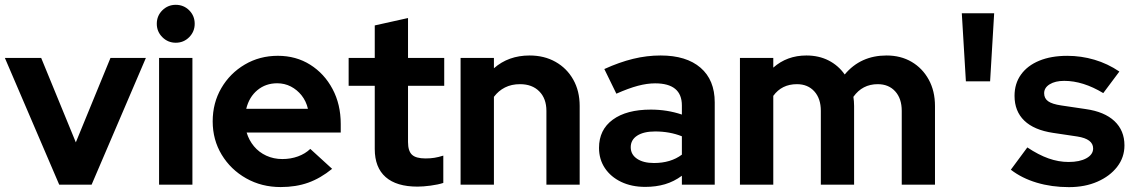

<svg xmlns="http://www.w3.org/2000/svg" viewBox="-20 -759 4655 789"><path d="M223.4 0 0 -521H149.2L291.6 -174L434 -521H579.5L356.4 0Z M633.7 0V-521H770.7V0ZM702.2 -583.4Q670 -583.4 647.1 -606.3Q624.3 -629.1 624.3 -661.3Q624.3 -694 647.1 -716.6Q670 -739.2 702.2 -739.2Q734.9 -739.2 757.5 -716.6Q780.1 -694 780.1 -661.3Q780.1 -629.1 757.5 -606.3Q734.9 -583.4 702.2 -583.4Z M1133.4 9.7Q1055 9.7 991.5 -26.2Q928 -62.1 891 -123.3Q854 -184.4 854 -260.3Q854 -335.9 889.5 -396.9Q925 -457.9 986 -493.8Q1047 -529.7 1121.7 -529.7Q1196.6 -529.7 1254.7 -493.1Q1312.9 -456.5 1346.5 -393.3Q1380.2 -330.2 1380.2 -249.6V-214.4H993.5Q1003.1 -182.6 1023.6 -157.9Q1044.1 -133.2 1074.3 -119.3Q1104.6 -105.4 1140 -105.4Q1174.7 -105.4 1204.6 -116.3Q1234.4 -127.2 1255.1 -147.1L1344.8 -65.2Q1297 -26.3 1246.5 -8.3Q1196 9.7 1133.4 9.7ZM991.9 -312H1245.4Q1238 -343.4 1219.5 -366.8Q1201 -390.1 1175.3 -403.5Q1149.6 -416.8 1119 -416.8Q1071.9 -416.8 1037.8 -388.6Q1003.7 -360.3 991.9 -312Z M1695.8 7.9Q1609.3 7.9 1564.7 -31.4Q1520 -70.6 1520 -146.8V-406.5H1412.7V-521H1520V-654.5L1656.7 -684.9V-521H1805.5V-406.5H1656.7V-175.1Q1656.7 -138.6 1672.9 -123.3Q1689.1 -107.9 1728.7 -107.9Q1748.9 -107.9 1765.4 -110.6Q1781.9 -113.2 1801.7 -119.5V-7.3Q1780.5 -0.3 1749.5 3.8Q1718.5 7.9 1695.8 7.9Z M1872.7 0V-521H2009.7V-478.5Q2069.4 -531 2156.2 -531Q2216.8 -531 2263.1 -504.7Q2309.5 -478.5 2335.8 -431.7Q2362.1 -385 2362.1 -323.4V0H2225.4V-303.4Q2225.4 -354 2196.1 -383.5Q2166.9 -413.1 2116.9 -413.1Q2081.9 -413.1 2055.1 -399.5Q2028.4 -386 2009.7 -361.1V0Z M2631.6 9Q2575.9 9 2532.9 -11.4Q2490 -31.9 2465.8 -68Q2441.6 -104.2 2441.6 -151.3Q2441.6 -225.9 2498.1 -267.2Q2554.6 -308.6 2654.4 -308.6Q2721.8 -308.6 2782.1 -288.2V-325.6Q2782.1 -416.5 2672 -416.5Q2639.3 -416.5 2601.1 -406.4Q2562.9 -396.2 2512.9 -374L2463.4 -475.3Q2525.3 -503.5 2581.6 -517.2Q2638 -531 2694.8 -531Q2800.5 -531 2858.8 -480.7Q2917.1 -430.3 2917.1 -338.4V0H2782.1V-36.8Q2749.6 -12.8 2712.6 -1.9Q2675.7 9 2631.6 9ZM2571.9 -154Q2571.9 -124.2 2597.8 -106.6Q2623.6 -89.1 2667.5 -89.1Q2736.3 -89.1 2782.1 -123.5V-198.9Q2732.4 -218.8 2672.2 -218.8Q2625.1 -218.8 2598.5 -201.6Q2571.9 -184.4 2571.9 -154Z M3020.7 0V-521H3157.7V-481.1Q3213.9 -531 3293.9 -531Q3344.8 -531 3385.1 -510.5Q3425.3 -489.9 3451.2 -452.9Q3516.5 -531 3623.2 -531Q3681.8 -531 3726.4 -504.7Q3770.9 -478.5 3796.6 -431.7Q3822.2 -385 3822.2 -323.4V0H3685.6V-303.4Q3685.6 -354 3658.8 -383.5Q3632 -413.1 3587 -413.1Q3523.8 -413.1 3486.9 -361.1Q3488.2 -352.3 3489 -342.9Q3489.8 -333.6 3489.8 -323.4V0H3353.1V-303.4Q3353.1 -354 3326.4 -383.5Q3299.6 -413.1 3254.9 -413.1Q3192.5 -413.1 3157.7 -365.1V0Z M3949.2 -424.7 3932.4 -704.6H4065.4L4048.7 -424.7Z M4372.8 10Q4301.5 10 4240.2 -8.4Q4178.9 -26.7 4133.9 -61.6L4201.7 -153.2Q4247.5 -122.6 4288.8 -108Q4330 -93.4 4371.2 -93.4Q4416.9 -93.4 4444.5 -108.7Q4472.1 -124 4472.1 -149Q4472.1 -188 4407 -198.1L4307.2 -213Q4229.3 -224.7 4189.2 -263.3Q4149.1 -302 4149.1 -365Q4149.1 -415.6 4175.6 -452.5Q4202.1 -489.5 4250.7 -509.5Q4299.3 -529.6 4365.8 -529.6Q4422.9 -529.6 4477.3 -513.6Q4531.8 -497.6 4579.9 -465L4513.7 -376.4Q4430.7 -426.7 4353.2 -426.7Q4316.2 -426.7 4293.5 -412.6Q4270.8 -398.6 4270.8 -375.9Q4270.8 -354.7 4287.1 -343Q4303.3 -331.2 4341.6 -325.6L4441.5 -310.8Q4518.6 -300 4559.7 -261.4Q4600.8 -222.7 4600.8 -161.6Q4600.8 -112.2 4570.9 -73.6Q4541.1 -35 4489.8 -12.5Q4438.6 10 4372.8 10Z"/></svg>

Font: Red Hat Display VF
Style: Regular
Weight: 300
Designer: Pentagram, MCKL
Foundry: Pentagram, MCKL
Version: Version 1.023